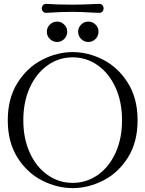

<svg xmlns="http://www.w3.org/2000/svg" viewBox="-20 -968 748 988"><path d="M20 -349Q20 -462 70 -541.5Q120 -621 197 -660.5Q274 -700 354 -700Q434 -700 511 -660.5Q588 -621 638 -541.5Q688 -462 688 -349Q688 -236 638 -157Q588 -78 511 -39Q434 0 354 0Q274 0 197 -39Q120 -78 70 -157Q20 -236 20 -349ZM608 -349Q608 -444 574.5 -517.5Q541 -591 483 -632Q425 -673 354 -673Q283 -673 225 -632Q167 -591 133.5 -517.5Q100 -444 100 -349Q100 -255 133.5 -181.5Q167 -108 225 -67.5Q283 -27 354 -27Q425 -27 483 -67.5Q541 -108 574.5 -181.5Q608 -255 608 -349ZM221 -805Q221 -826 236.5 -841.5Q252 -857 274 -857Q295 -857 310.5 -841.5Q326 -826 326 -805Q326 -783 310.5 -767.5Q295 -752 274 -752Q252 -752 236.5 -767.5Q221 -783 221 -805ZM382 -805Q382 -826 397.5 -841.5Q413 -857 435 -857Q456 -857 471.5 -841.5Q487 -826 487 -805Q487 -783 471.5 -767.5Q456 -752 435 -752Q413 -752 397.5 -767.5Q382 -783 382 -805ZM195 -925Q195 -935 202 -942Q209 -949 220 -948Q277 -944 354 -944Q404 -944 488 -948Q500 -949 506.5 -942Q513 -935 513 -925Q513 -915 506.5 -908Q500 -901 488 -902L461 -903Q393 -907 354 -907Q292 -907 220 -902Q209 -901 202 -908Q195 -915 195 -925Z"/></svg>

Font: Hina Mincho
Style: Regular
Weight: 400
Designer: satsuyako
Foundry: satsuyako
Version: Version 1.100